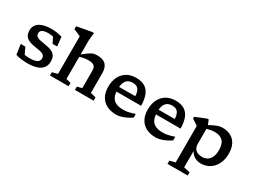

<svg xmlns="http://www.w3.org/2000/svg" viewBox="-63 -1467 3186 2419"><g transform="rotate(30 1529.5 -258.0)"><path d="M292.5 -518Q333 -518 369.2 -512.8Q405.5 -507.5 448 -495L462.5 -361.5H396L335 -484.5L410 -427.5Q376.5 -439.5 343.5 -445.5Q310.5 -451.5 285 -451.5Q227 -451.5 199 -435.5Q171 -419.5 171 -389Q171 -359.5 188.8 -344.2Q206.5 -329 239.2 -321.8Q272 -314.5 316.5 -308Q350 -303 380.8 -294.8Q411.5 -286.5 435.8 -270.8Q460 -255 474.2 -227.5Q488.5 -200 488.5 -157Q488.5 -103 461.2 -66Q434 -29 379 -9.8Q324 9.5 240.5 9.5Q197 9.5 149.5 3.2Q102 -3 70.5 -14L48.5 -160H115.5L182.5 -21L116 -75Q133.5 -69.5 153.8 -66Q174 -62.5 194.8 -61.2Q215.5 -60 234.5 -60Q307 -60 340.2 -78.8Q373.5 -97.5 373.5 -135Q373.5 -162.5 359.2 -177.5Q345 -192.5 320.8 -199.8Q296.5 -207 265.8 -211.5Q235 -216 202 -222Q158 -230.5 125.8 -245.8Q93.5 -261 76 -289.8Q58.5 -318.5 58.5 -366Q58.5 -415.5 86.2 -449.5Q114 -483.5 166.5 -500.8Q219 -518 292.5 -518Z M930 -47.5 999 -66V-321.5Q999 -352 988.5 -371.2Q978 -390.5 954.8 -399.8Q931.5 -409 892.5 -409Q859.5 -409 825 -402.5Q790.5 -396 762.5 -385.5L753 -411.5Q800.5 -448.5 830.2 -470Q860 -491.5 880.2 -501.8Q900.5 -512 918 -515Q935.5 -518 958.5 -518Q1043.5 -518 1083.2 -476.8Q1123 -435.5 1123 -355.5V-67.5L1202 -47.5V0H930ZM837.5 0H566V-47.5L644.5 -67.5V-615Q638 -618.5 621 -625.8Q604 -633 582.5 -642.2Q561 -651.5 541.5 -659.5V-702L751 -740.5H779L768.5 -630V-66L837.5 -47.5Z M1524.5 -518Q1604.5 -518 1654 -487Q1703.5 -456 1727 -395Q1750.5 -334 1752 -243H1369L1366.5 -310.5L1661.5 -311.5L1629 -294.5Q1628 -350 1615 -382.2Q1602 -414.5 1578 -428.5Q1554 -442.5 1519.5 -442.5Q1478.5 -442.5 1450 -425.8Q1421.5 -409 1406.8 -373.2Q1392 -337.5 1392 -278.5Q1392 -210 1412 -168Q1432 -126 1473.8 -106.5Q1515.5 -87 1580 -87Q1612 -87 1640.8 -92Q1669.5 -97 1695.5 -104.8Q1721.5 -112.5 1745 -121L1746 -68Q1709 -43 1671.2 -25.2Q1633.5 -7.5 1598.5 1.8Q1563.5 11 1532.5 11Q1452.5 11 1394.5 -18.8Q1336.5 -48.5 1304.8 -105.8Q1273 -163 1273 -246Q1273 -329 1303.5 -390Q1334 -451 1390.5 -484.5Q1447 -518 1524.5 -518Z M2099 -518Q2179 -518 2228.5 -487Q2278 -456 2301.5 -395Q2325 -334 2326.5 -243H1943.5L1941 -310.5L2236 -311.5L2203.5 -294.5Q2202.5 -350 2189.5 -382.2Q2176.5 -414.5 2152.5 -428.5Q2128.5 -442.5 2094 -442.5Q2053 -442.5 2024.5 -425.8Q1996 -409 1981.2 -373.2Q1966.5 -337.5 1966.5 -278.5Q1966.5 -210 1986.5 -168Q2006.5 -126 2048.2 -106.5Q2090 -87 2154.5 -87Q2186.5 -87 2215.2 -92Q2244 -97 2270 -104.8Q2296 -112.5 2319.5 -121L2320.5 -68Q2283.5 -43 2245.8 -25.2Q2208 -7.5 2173 1.8Q2138 11 2107 11Q2027 11 1969 -18.8Q1911 -48.5 1879.2 -105.8Q1847.5 -163 1847.5 -246Q1847.5 -329 1878 -390Q1908.5 -451 1965 -484.5Q2021.5 -518 2099 -518Z M2881 -249.5Q2881 -338.5 2840.8 -380.2Q2800.5 -422 2726.5 -422Q2701 -422 2675 -418.2Q2649 -414.5 2624 -407.5Q2599 -400.5 2575 -389.5V-438Q2615.5 -462 2646.5 -477.5Q2677.5 -493 2701 -501.8Q2724.5 -510.5 2743 -514.2Q2761.5 -518 2778.5 -518Q2854 -518 2905.8 -488.2Q2957.5 -458.5 2984.2 -403.8Q3011 -349 3011 -273.5Q3011 -184.5 2978 -120.8Q2945 -57 2889.2 -23Q2833.5 11 2764.5 11Q2718 11 2681.8 -8Q2645.5 -27 2623.5 -58.5Q2601.5 -90 2597.5 -127.5H2609.5V157.5L2699.5 176.5V224H2405.5V176.5L2486 157V-374Q2479.5 -378.5 2466 -387.5Q2452.5 -396.5 2435.2 -408Q2418 -419.5 2399.5 -432V-457.5L2553.5 -520H2576.5L2610 -430.5V-183.5Q2610 -145 2626.2 -119.5Q2642.5 -94 2671 -81.5Q2699.5 -69 2735.5 -69Q2781.5 -69 2814 -89.8Q2846.5 -110.5 2863.8 -150.8Q2881 -191 2881 -249.5Z"/></g></svg>

Font: Newsreader 7pt Medium
Style: Regular
Weight: 500
Designer: Hugues Gentile
Foundry: Production Type
Version: Version 1.003